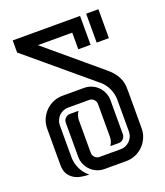

<svg xmlns="http://www.w3.org/2000/svg" viewBox="-122 -727 698 811"><g transform="rotate(-20 227.0 -321.5)"><path d="M364.3 -384.8Q384.3 -367.7 394.5 -352.1Q404.8 -336.4 409.2 -322.3Q413.6 -308.1 414.1 -295.7Q414.6 -283.2 414.6 -272V-108.4Q414.6 -85.9 406 -66.2Q397.5 -46.4 382.8 -31.7Q368.2 -17.1 348.4 -8.5Q328.6 0 306.2 0H208.5Q190.4 0 174.6 -6.8Q158.7 -13.7 147 -25.4Q135.3 -37.1 128.4 -53Q121.6 -68.8 121.6 -86.9V-239.7Q121.6 -252 130.4 -260.3Q139.2 -268.6 150.9 -268.6H189Q183.6 -260.3 180.4 -250.5Q177.2 -240.7 177.2 -231V-84Q177.2 -72.3 185.8 -63.7Q194.3 -55.2 206.1 -55.2H301.3Q313.5 -55.2 324 -59.8Q334.5 -64.5 342.3 -72.3Q350.1 -80.1 354.7 -90.6Q359.4 -101.1 359.4 -113.3V-255.9Q359.4 -282.7 347.9 -307.4Q336.4 -332 315.9 -349.1L314.9 -349.6L30.8 -587.9H29.8V-643.1H332.5V-513.2H277.3V-587.9H123ZM276.4 -267.1Q276.4 -278.8 268.1 -287.6Q259.8 -296.4 247.6 -296.4H151.9Q140.1 -296.4 129.6 -291.7Q119.1 -287.1 111.3 -279.3Q103.5 -271.5 98.9 -260.7Q94.2 -250 94.2 -238.3V-95.7Q94.2 -67.9 106.2 -42.5Q118.2 -17.1 140.1 0Q120.6 0 102.3 -3.7Q84 -7.3 70.1 -16.6Q56.2 -25.9 47.6 -41Q39.1 -56.2 39.1 -79.6V-242.7Q39.1 -265.1 47.6 -284.9Q56.2 -304.7 70.8 -319.6Q85.4 -334.5 105.2 -343Q125 -351.6 147.5 -351.6H245.1Q262.7 -351.6 278.6 -344.7Q294.4 -337.9 306.2 -325.9Q317.9 -314 324.7 -298.1Q331.5 -282.2 331.5 -264.6V-111.8Q331.5 -100.1 323.2 -91.3Q314.9 -82.5 302.7 -82.5H264.6Q276.4 -99.1 276.4 -120.6ZM415 -513.2H359.9V-643.1H415Z"/></g></svg>

Font: Isar CAT
Style: Regular
Weight: 400
Designer: Digitized by Peter Wiegel
Foundry: CAT-Fonts, Peter Wiegel
Version: Version 1.000; ttfautohint (v1.3)